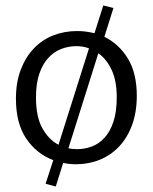

<svg xmlns="http://www.w3.org/2000/svg" viewBox="-20 -589 557 699"><path d="M356 -569 393 -560 360 -455Q413 -429 445.5 -376Q478 -323 478 -240Q478 -181 461 -134.5Q444 -88 414 -56Q384 -24 343.5 -7.5Q303 9 257 9Q233 9 210 4L183 90L146 80L174 -6Q113 -29 75.5 -84.5Q38 -140 38 -230Q38 -289 55.5 -335Q73 -381 103 -412.5Q133 -444 173.5 -460Q214 -476 261 -476Q292 -476 324 -468ZM258 -421Q230 -421 203.5 -411Q177 -401 156.5 -379Q136 -357 123.5 -321.5Q111 -286 111 -235Q111 -163 134.5 -121.5Q158 -80 193 -62L304 -413Q282 -421 258 -421ZM405 -235Q405 -296 386 -335.5Q367 -375 338 -395L229 -49Q244 -46 260 -46Q288 -46 314 -55.5Q340 -65 360.5 -87.5Q381 -110 393 -146Q405 -182 405 -235Z"/></svg>

Font: Mukta Light
Style: Regular
Weight: 300
Designer: Girish Dalvi and Yashodeep Gholap
Foundry: Ek Type
Version: Version 2.538;PS 1.002;hotconv 16.6.51;makeotf.lib2.5.65220;